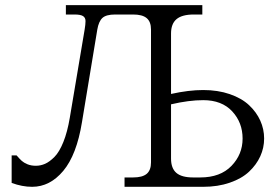

<svg xmlns="http://www.w3.org/2000/svg" viewBox="-20 -720 1073 740"><path d="M759.8 -700.2V-664.1H727.1Q681.6 -664.1 660.4 -646.2Q639.2 -628.4 639.2 -590.8V-357.9Q707.5 -373 763.2 -373Q819.8 -373 865.7 -357.2Q911.6 -341.3 939.9 -314.7Q968.3 -288.1 983.2 -255.1Q998 -222.2 998 -186Q998 -150.4 983.2 -117.7Q968.3 -85 939.9 -58.3Q911.6 -31.7 865.7 -15.9Q819.8 0 763.2 0H460V-36.1H493.2Q528.8 -36.1 545.4 -50Q562 -64 562 -94.2V-606Q562 -636.2 545.4 -650.1Q528.8 -664.1 493.2 -664.1H423.8Q389.2 -664.1 374.8 -650.9Q360.4 -637.7 355 -606L295.9 -249Q275.4 -123 223.9 -61.5Q172.4 0 104 0Q64.9 0 24.9 -15.1V-121.1H43.9Q56.2 -106.9 64 -99.9Q71.8 -92.8 85.9 -86.9Q100.1 -81.1 118.2 -81.1Q136.2 -81.1 153.6 -88.6Q170.9 -96.2 189.7 -115Q208.5 -133.8 224.1 -172.4Q239.7 -210.9 249 -266.1L306.2 -606Q309.6 -626 309.6 -638.9Q309.6 -651.9 300 -658Q290.5 -664.1 267.1 -664.1H233.9V-700.2ZM639.2 -108.9Q639.2 -71.3 659.7 -53.7Q680.2 -36.1 724.1 -36.1H752Q829.1 -36.1 872.1 -80.6Q915 -125 915 -186Q915 -247.6 875 -290.8Q835 -334 763.2 -334Q708 -334 639.2 -317.9Z"/></svg>

Font: LT Superior Serif
Style: Regular
Weight: 400
Designer: Daniel Lyons
Foundry: LyonsType
Version: Version 2.120;FEAKit 1.0